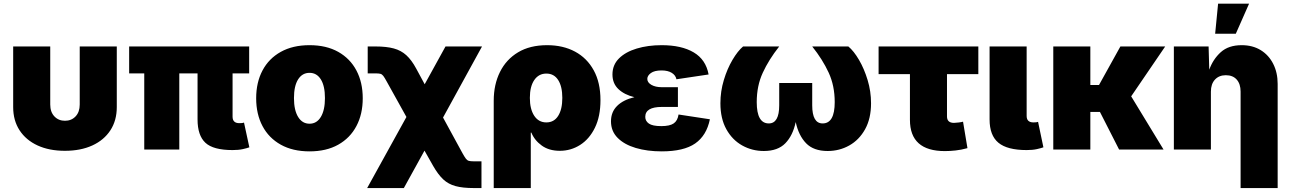

<svg xmlns="http://www.w3.org/2000/svg" viewBox="-20 -792 6837 1017"><path d="M323.7 6.8Q240.7 6.8 179.2 -21.5Q117.7 -49.8 83.7 -101.8Q49.8 -153.8 49.8 -224.6V-545.9H246.1V-238.3Q246.1 -198.7 268.1 -175.5Q290 -152.3 324.2 -152.3Q358.4 -152.3 380.4 -175.5Q402.3 -198.7 402.3 -238.3V-545.9H598.6V-224.6Q598.6 -153.8 564.7 -101.8Q530.8 -49.8 469 -21.5Q407.2 6.8 323.7 6.8Z M1211.9 2.9Q1109.4 2.9 1067.9 -35.9Q1026.4 -74.7 1026.4 -159.2V-403.3H929.7V0H744.1V-403.3H664.1V-545.9H1299.8V-403.3H1211.9V-173.8Q1211.9 -139.6 1248 -139.6Q1266.1 -139.6 1272.5 -142.6L1300.8 -11.7Q1289.1 -7.3 1266.4 -2.2Q1243.7 2.9 1211.9 2.9Z M1619.6 9.8Q1530.8 9.8 1467.3 -25.6Q1403.8 -61 1370.4 -124.3Q1336.9 -187.5 1336.9 -271.5Q1336.9 -355.5 1370.4 -418.7Q1403.8 -481.9 1467.3 -517.3Q1530.8 -552.7 1619.6 -552.7Q1708.5 -552.7 1771.5 -517.3Q1834.5 -481.9 1867.9 -418.7Q1901.4 -355.5 1901.4 -271.5Q1901.4 -187.5 1867.9 -124.3Q1834.5 -61 1771.5 -25.6Q1708.5 9.8 1619.6 9.8ZM1619.6 -136.7Q1657.7 -136.7 1679.4 -172.6Q1701.2 -208.5 1701.2 -272.5Q1701.2 -336.9 1679.4 -371.6Q1657.7 -406.2 1619.6 -406.2Q1581.1 -406.2 1559.1 -371.6Q1537.1 -336.9 1537.1 -272.5Q1537.1 -208.5 1559.1 -172.6Q1581.1 -136.7 1619.6 -136.7Z M1924.8 204.1 2132.8 -172.4 2028.3 -360.4Q2017.1 -380.9 2010.3 -389.9Q2003.4 -398.9 1994.6 -401.1Q1985.8 -403.3 1968.8 -403.3H1927.7V-545.9H1968.8Q2026.9 -545.9 2065.7 -535.4Q2104.5 -524.9 2132.3 -499.5Q2160.2 -474.1 2184.6 -428.7L2229.5 -345.7L2339.8 -545.9H2533.2L2326.7 -169.4L2429.7 19.5Q2440.9 39.6 2447.8 48.6Q2454.6 57.6 2463.6 60.1Q2472.7 62.5 2489.3 62.5H2530.3V204.1H2489.3Q2431.2 204.1 2393.1 193.8Q2355 183.6 2327.6 158Q2300.3 132.3 2274.4 86.9L2228.5 5.9L2119.1 204.1Z M2595.2 204.1V-258.3Q2595.2 -344.2 2628.2 -410.6Q2661.1 -477.1 2724.1 -514.9Q2787.1 -552.7 2877.9 -552.7Q2962.4 -552.7 3025.9 -518.6Q3089.4 -484.4 3125 -419.4Q3160.6 -354.5 3160.6 -261.7Q3160.6 -175.8 3131.3 -115.7Q3102.1 -55.7 3053 -24.4Q3003.9 6.8 2945.3 6.8Q2888.2 6.8 2849.9 -20.8Q2811.5 -48.3 2794.4 -89.8H2791.5V204.1ZM2874 -143.6Q2914.6 -143.6 2936.5 -178.2Q2958.5 -212.9 2958.5 -273.4Q2958.5 -334 2936.5 -368.2Q2914.6 -402.3 2874 -402.3Q2833.5 -402.3 2810.1 -368.2Q2786.6 -334 2786.6 -273.4Q2786.6 -213.9 2809.8 -178.7Q2833 -143.6 2874 -143.6Z M3484.9 9.8Q3408.2 9.8 3347.4 -8.3Q3286.6 -26.4 3251.5 -61.8Q3216.3 -97.2 3216.3 -149.4Q3216.3 -198.7 3248.8 -231Q3281.2 -263.2 3340.3 -277.3Q3287.6 -290 3255.9 -319.8Q3224.1 -349.6 3224.1 -397.5Q3224.1 -448.2 3258.8 -482.7Q3293.5 -517.1 3352.8 -534.9Q3412.1 -552.7 3484.9 -552.7Q3589.8 -552.7 3654.3 -514.6Q3718.8 -476.6 3733.4 -397.5L3563 -372.1Q3558.6 -393.6 3538.1 -406.2Q3517.6 -418.9 3483.9 -418.9Q3446.3 -418.9 3427.5 -405Q3408.7 -391.1 3408.7 -374Q3408.7 -355 3430.4 -342.5Q3452.1 -330.1 3485.8 -330.1H3570.8V-225.6H3485.8Q3397.9 -225.6 3397.9 -172.9Q3397.9 -150.9 3417 -137.5Q3436 -124 3482.9 -124Q3527.8 -124 3548.6 -138.4Q3569.3 -152.8 3574.2 -185.5L3740.2 -160.2Q3722.7 -74.2 3662.4 -32.2Q3602.1 9.8 3484.9 9.8Z M4025.9 7.8Q3963.9 7.8 3911.4 -21.5Q3858.9 -50.8 3827.4 -107.4Q3795.9 -164.1 3795.9 -245.1Q3795.9 -308.1 3814 -367.9Q3832 -427.7 3859.9 -474.9Q3887.7 -522 3916 -545.9H4107.4Q4052.2 -476.1 4020.3 -406.7Q3988.3 -337.4 3988.3 -251Q3988.3 -138.2 4052.2 -138.2Q4107.4 -138.2 4107.4 -234.4V-352.5H4282.2V-234.4Q4282.2 -138.2 4337.4 -138.2Q4401.4 -138.2 4401.4 -251Q4401.4 -337.9 4369.4 -407.2Q4337.4 -476.6 4282.2 -545.9H4473.6Q4502.4 -522 4530 -474.9Q4557.6 -427.7 4575.7 -367.9Q4593.8 -308.1 4593.8 -245.1Q4593.8 -164.1 4562.3 -107.4Q4530.8 -50.8 4478.5 -21.5Q4426.3 7.8 4363.8 7.8Q4289.6 7.8 4249.8 -33.2Q4210 -74.2 4194.8 -145.5Q4179.7 -74.2 4139.9 -33.2Q4100.1 7.8 4025.9 7.8Z M4984.9 8.3Q4799.8 8.3 4799.8 -157.2V-399.4H4633.8V-545.9H5162.1V-399.4H4996.1V-175.3Q4996.1 -141.1 5033.2 -141.1Q5042 -141.1 5058.8 -143.3Q5075.7 -145.5 5081.1 -147.5L5104.5 -7.3Q5070.8 2 5041 5.1Q5011.2 8.3 4984.9 8.3Z M5418 2.9Q5315.4 2.9 5268.6 -35.9Q5221.7 -74.7 5221.7 -159.2V-545.9H5418V-177.7Q5418 -143.6 5454.1 -143.6Q5472.2 -143.6 5478.5 -146.5L5506.8 -11.7Q5495.1 -7.3 5472.4 -2.2Q5449.7 2.9 5418 2.9Z M5755.4 -545.9V-341.8H5801.3L5914.6 -545.9H6151.9L5971.7 -281.7L6143.1 0H5907.7L5806.2 -199.2H5755.4V0H5559.1V-545.9Z M6394 -306.6V0H6197.8V-545.9H6381.8L6385.3 -422.9Q6405.3 -478.5 6446.3 -515.6Q6487.3 -552.7 6557.1 -552.7Q6615.2 -552.7 6658 -526.4Q6700.7 -500 6724.1 -453.6Q6747.6 -407.2 6747.6 -347.7V204.1H6551.3V-306.6Q6551.3 -347.2 6530.8 -370.4Q6510.3 -393.6 6473.1 -393.6Q6437 -393.6 6415.5 -370.4Q6394 -347.2 6394 -306.6ZM6416.5 -613.3 6432.1 -772.5H6596.2L6525.9 -613.3Z"/></svg>

Font: Inter Black
Style: Regular
Weight: 900
Designer: Rasmus Andersson
Foundry: rsms
Version: Version 4.000;git-a52131595